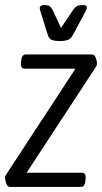

<svg xmlns="http://www.w3.org/2000/svg" viewBox="-23 -738 403 758"><path d="M16 0Q7 0 2 -13Q-3 -26 -3 -36Q-3 -41 -1 -44.5Q1 -48 4 -53L275 -467H74Q58 -467 60 -490L61 -500Q63 -523 79 -523H341Q350 -523 355 -510Q360 -497 360 -487Q360 -482 358 -478.5Q356 -475 353 -470L82 -56H300Q317 -56 315 -33L314 -23Q312 0 295 0ZM304 -718Q320 -718 320 -709Q320 -704 315 -694Q310 -684 304 -673L266 -602Q257 -585 245 -580.5Q233 -576 213 -576Q193 -576 181.5 -580.5Q170 -585 165 -602L143 -673Q140 -683 137 -692Q134 -701 134 -706Q134 -718 152 -718Q165 -718 172 -714Q179 -710 185 -698L218 -628L265 -698Q273 -710 281.5 -714Q290 -718 304 -718Z"/></svg>

Font: Asap Condensed Condensed Light
Style: Italic
Weight: 300
Width: 3
Italic angle: -6°
Designer: Pablo Cosgaya
Foundry: Omnibus-Type
Version: Version 3.001; ttfautohint (v1.8.4.7-5d5b)